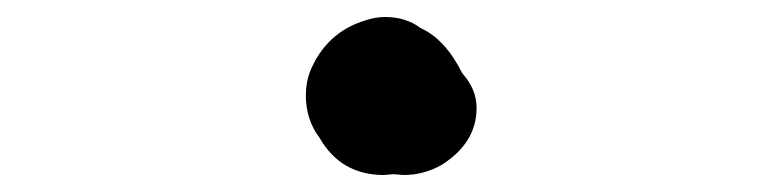

<svg xmlns="http://www.w3.org/2000/svg" viewBox="-20 -451 920 226"><path d="M455 -245 443 -246 432 -245Q381 -245 356 -289Q340 -310 340 -339Q340 -354 345 -367Q364 -413 410 -427Q422 -431 433 -431Q458 -431 475 -418Q504 -405 524 -365Q541 -346 541 -324Q541 -283 500 -257Q479 -245 455 -245Z"/></svg>

Font: Bad Comic
Style: Regular
Weight: 400
Designer: GGBotNet
Foundry: f0n7
Version: 0.9